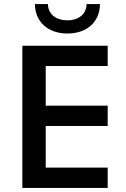

<svg xmlns="http://www.w3.org/2000/svg" viewBox="-20 -925 622 945"><path d="M90 -700V0H510V-100H205V-305H510V-405H205V-600H510V-700ZM472 -905H406C406 -857 368 -825 312 -825C254 -825 216 -857 216 -905H152C152 -818 216 -760 312 -760C408 -760 472 -818 472 -905Z"/></svg>

Font: Goli Medium
Style: Regular
Weight: 500
Designer: jaikishan Patel
Foundry: MagicType
Version: Version 1.000;Glyphs 3.2 (3242)